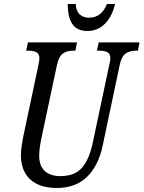

<svg xmlns="http://www.w3.org/2000/svg" viewBox="-20 -925 714 955"><path d="M84 -154Q84 -187 97 -252L171 -601Q176 -624 176 -635Q176 -657 161.5 -665Q147 -673 120 -673H110L119 -714H363L355 -673H344Q313 -673 292.5 -658.5Q272 -644 263 -600L188 -247Q175 -188 175 -150Q175 -100 202.5 -74.5Q230 -49 281 -49Q353 -49 389 -92Q425 -135 442 -218L524 -605Q529 -623 529 -635Q529 -657 514.5 -665Q500 -673 472 -673H462L471 -714H674L666 -673H656Q625 -673 604.5 -658.5Q584 -644 575 -600L491 -202Q470 -101 413 -45.5Q356 10 263 10Q176 10 130 -33Q84 -76 84 -154ZM317 -905H357Q358 -871 376 -854Q394 -837 423 -837Q485 -837 512 -905H552Q539 -846 503.5 -808.5Q468 -771 415 -771Q364 -771 340.5 -804.5Q317 -838 317 -905Z"/></svg>

Font: Noto Serif Cond
Style: Italic
Weight: 400
Width: 3
Italic angle: -12°
Designer: Monotype Design Team
Foundry: Monotype Imaging Inc.
Version: Version 1.001